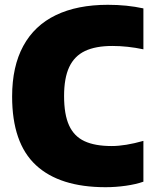

<svg xmlns="http://www.w3.org/2000/svg" viewBox="-20 -770 640 800"><path d="M30.5 -368Q30.5 -493 77 -578.5Q123.5 -664 212.8 -707Q302 -750 429.5 -750Q509 -750 577.5 -735V-564.5Q511 -578.5 448 -578.5Q378.5 -578.5 334.2 -557.5Q290 -536.5 268.5 -490.8Q247 -445 247 -370Q247 -293 267.8 -247.5Q288.5 -202 332 -181.8Q375.5 -161.5 445.5 -161.5Q501.5 -161.5 577.5 -183V-13Q546.5 -2 504 4Q461.5 10 420 10Q228.5 10 129.5 -82Q30.5 -174 30.5 -368Z"/></svg>

Font: Encode Sans Semi Condensed Black
Style: Regular
Weight: 900
Width: 4
Designer: Multiple Designers
Foundry: Impallari Type
Version: Version 2.000